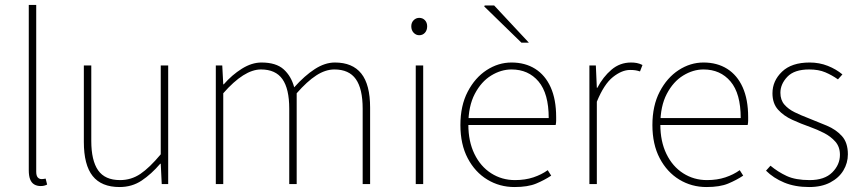

<svg xmlns="http://www.w3.org/2000/svg" viewBox="-20 -742 3474 774"><path d="M144 8Q129 8 118 1.5Q107 -5 101.5 -19Q96 -33 96 -56V-722H126V-50Q126 -34 132 -27Q138 -20 148 -20Q151 -20 154.5 -20.5Q158 -21 164 -22L170 2Q164 5 158 6.5Q152 8 144 8Z M462 12Q389 12 353.5 -32.5Q318 -77 318 -170V-478H348V-174Q348 -95 375.5 -55.5Q403 -16 464 -16Q509 -16 546 -41Q583 -66 628 -120V-478H658V0H632L628 -82H626Q590 -40 551 -14Q512 12 462 12Z M850 0V-478H876L880 -402H882Q915 -440 955 -465Q995 -490 1034 -490Q1093 -490 1123.5 -462.5Q1154 -435 1166 -390Q1208 -437 1249 -463.5Q1290 -490 1330 -490Q1401 -490 1436.5 -445.5Q1472 -401 1472 -308V0H1442V-304Q1442 -384 1414.5 -423Q1387 -462 1328 -462Q1292 -462 1255 -438Q1218 -414 1176 -366V0H1146V-304Q1146 -384 1118.5 -423Q1091 -462 1032 -462Q964 -462 880 -366V0Z M1656 0V-478H1686V0ZM1670 -600Q1657 -600 1647.5 -610Q1638 -620 1638 -636Q1638 -651 1647.5 -660.5Q1657 -670 1670 -670Q1684 -670 1693 -660.5Q1702 -651 1702 -636Q1702 -620 1693 -610Q1684 -600 1670 -600Z M2054 12Q1994 12 1944.5 -18Q1895 -48 1865.5 -104Q1836 -160 1836 -238Q1836 -316 1865.5 -372.5Q1895 -429 1942 -459.5Q1989 -490 2042 -490Q2097 -490 2137.5 -464.5Q2178 -439 2200 -390Q2222 -341 2222 -270Q2222 -263 2222 -255Q2222 -247 2220 -238H1852V-266H2192Q2192 -365 2151 -413.5Q2110 -462 2042 -462Q2000 -462 1960 -437.5Q1920 -413 1894 -363.5Q1868 -314 1868 -240Q1868 -172 1892.5 -121.5Q1917 -71 1960 -43.5Q2003 -16 2056 -16Q2097 -16 2130 -27Q2163 -38 2188 -56L2202 -34Q2175 -16 2141.5 -2Q2108 12 2054 12ZM2082 -570 1932 -716 1934 -720H1972L2112 -570Z M2356 0V-478H2382L2386 -388H2388Q2411 -432 2445 -461Q2479 -490 2524 -490Q2536 -490 2547 -488Q2558 -486 2570 -480L2560 -454Q2551 -457 2542.5 -458.5Q2534 -460 2520 -460Q2487 -460 2451 -431.5Q2415 -403 2386 -332V0Z M2828 12Q2768 12 2718.5 -18Q2669 -48 2639.5 -104Q2610 -160 2610 -238Q2610 -316 2639.5 -372.5Q2669 -429 2716 -459.5Q2763 -490 2816 -490Q2871 -490 2911.5 -464.5Q2952 -439 2974 -390Q2996 -341 2996 -270Q2996 -263 2996 -255Q2996 -247 2994 -238H2626V-266H2966Q2966 -365 2925 -413.5Q2884 -462 2816 -462Q2774 -462 2734 -437.5Q2694 -413 2668 -363.5Q2642 -314 2642 -240Q2642 -172 2666.5 -121.5Q2691 -71 2734 -43.5Q2777 -16 2830 -16Q2871 -16 2904 -27Q2937 -38 2962 -56L2976 -34Q2949 -16 2915.5 -2Q2882 12 2828 12Z M3242 12Q3185 12 3141.5 -6Q3098 -24 3068 -54L3086 -74Q3116 -49 3151.5 -32.5Q3187 -16 3244 -16Q3304 -16 3335 -47Q3366 -78 3366 -118Q3366 -150 3347.5 -171Q3329 -192 3301.5 -206Q3274 -220 3246 -230Q3209 -243 3174 -259Q3139 -275 3116.5 -300Q3094 -325 3094 -366Q3094 -416 3132.5 -453Q3171 -490 3244 -490Q3283 -490 3317 -476.5Q3351 -463 3376 -442L3358 -422Q3334 -439 3307 -450.5Q3280 -462 3242 -462Q3182 -462 3154 -432.5Q3126 -403 3126 -368Q3126 -339 3142 -320.5Q3158 -302 3183.5 -289.5Q3209 -277 3238 -266Q3276 -251 3313 -235.5Q3350 -220 3374 -193.5Q3398 -167 3398 -120Q3398 -85 3380 -55Q3362 -25 3327 -6.5Q3292 12 3242 12Z"/></svg>

Font: Source Sans 3 VF
Style: Regular
Weight: 200
Designer: Paul D. Hunt
Foundry: Adobe
Version: Version 3.046;hotconv 1.0.118;makeotfexe 2.5.65603